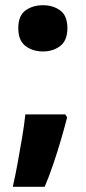

<svg xmlns="http://www.w3.org/2000/svg" viewBox="-20 -578 331 735"><path d="M237 -129Q228 -93 214 -45Q200 3 183.5 51.5Q167 100 151 137H29Q39 93 48 43.5Q57 -6 65 -53.5Q73 -101 77 -140H230ZM50 -470Q50 -518 77.5 -538Q105 -558 145 -558Q183 -558 210.5 -538Q238 -518 238 -470Q238 -423 210.5 -402Q183 -381 145 -381Q105 -381 77.5 -402Q50 -423 50 -470Z"/></svg>

Font: Noto Sans Syriac Eastern ExtraBold
Style: Regular
Weight: 800
Designer: Patrick Giasson and the Monotype Design Team
Foundry: Monotype Imaging Inc.
Version: Version 3.001